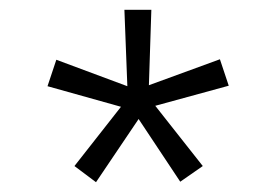

<svg xmlns="http://www.w3.org/2000/svg" viewBox="-20 -720 562 392"><path d="M176 -348 132 -381 227 -502 77 -544 95 -598 240 -544 234 -700H289L284 -546L429 -599L447 -545L297 -504L394 -381L348 -349L263 -477Z"/></svg>

Font: Geologica Thin
Style: Regular
Weight: 100
Designer: Sindre Bremnes, Frode Helland
Foundry: Monokrom Skriftforlag AS
Version: Version 1.010; ttfautohint (v1.8.4.7-5d5b);gftools[0.9.28]